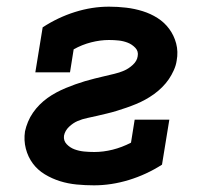

<svg xmlns="http://www.w3.org/2000/svg" viewBox="-20 -548 640 576"><path d="M262 8Q236 8 210 5.5Q184 3 160 -4.5Q136 -12 114.5 -25Q93 -38 78.5 -57.5Q64 -77 57.5 -102Q51 -127 55 -154Q58 -168 64 -182.5Q70 -197 79 -210Q88 -223 99 -234Q110 -245 122.5 -254Q135 -263 149 -270.5Q163 -278 177.5 -284Q192 -290 206 -295Q220 -300 235 -304.5Q250 -309 264.5 -312.5Q279 -316 293.5 -319.5Q308 -323 323 -326.5Q338 -330 352 -336Q366 -342 378.5 -353.5Q391 -365 393 -379Q396 -394 386 -404.5Q376 -415 363 -420Q350 -425 336 -426.5Q322 -428 307 -428Q281 -428 253.5 -421Q226 -414 201 -400L190 -331H86L108 -466Q154 -496 205 -512Q256 -528 307 -528Q333 -528 358.5 -525Q384 -522 408 -514.5Q432 -507 452.5 -494Q473 -481 487.5 -461.5Q502 -442 508.5 -417.5Q515 -393 510 -366Q508 -352 501.5 -337.5Q495 -323 486.5 -310.5Q478 -298 466.5 -286.5Q455 -275 442.5 -266Q430 -257 416.5 -249.5Q403 -242 388.5 -236Q374 -230 359.5 -225Q345 -220 330.5 -215.5Q316 -211 301 -207.5Q286 -204 271.5 -200.5Q257 -197 242 -194Q227 -191 213 -185Q199 -179 187 -167.5Q175 -156 172 -141Q170 -126 180 -115.5Q190 -105 203.5 -100Q217 -95 232 -93.5Q247 -92 263 -92Q290 -92 318 -99Q346 -106 373 -120L384 -189H488L466 -54Q419 -24 366.5 -8Q314 8 262 8Z"/></svg>

Font: Iosevka HT Extended
Style: Bold Italic
Weight: 700
Width: 7
Italic angle: -9°
Monospace: yes
Designer: Belleve Invis
Foundry: Belleve Invis
Version: Version 32.3.0; ttfautohint (v1.8.4)